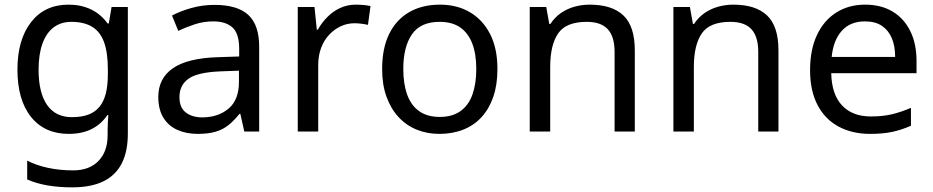

<svg xmlns="http://www.w3.org/2000/svg" viewBox="-20 -566 4014 826"><path d="M275 -546Q328 -546 370.5 -526Q413 -506 443 -465H448L460 -536H530V9Q530 85 504 136.5Q478 188 425 214Q372 240 290 240Q232 240 183.5 231.5Q135 223 97 206V125Q135 145 186 156Q237 167 295 167Q364 167 403.5 126.5Q443 86 443 16V-5Q443 -17 444 -39.5Q445 -62 446 -71H442Q414 -30 372.5 -10Q331 10 276 10Q172 10 113.5 -63Q55 -136 55 -267Q55 -395 113.5 -470.5Q172 -546 275 -546ZM287 -472Q242 -472 210.5 -448Q179 -424 162.5 -378Q146 -332 146 -266Q146 -167 182.5 -114.5Q219 -62 289 -62Q330 -62 359 -72.5Q388 -83 407 -105.5Q426 -128 435 -163Q444 -198 444 -246V-267Q444 -340 427.5 -385Q411 -430 376 -451Q341 -472 287 -472Z M903 -545Q1001 -545 1048 -502Q1095 -459 1095 -365V0H1031L1014 -76H1010Q987 -47 962.5 -27.5Q938 -8 906.5 1Q875 10 830 10Q782 10 743.5 -7Q705 -24 683 -59.5Q661 -95 661 -149Q661 -229 724 -272.5Q787 -316 918 -320L1009 -323V-355Q1009 -422 980 -448Q951 -474 898 -474Q856 -474 818 -461.5Q780 -449 747 -433L720 -499Q755 -518 803 -531.5Q851 -545 903 -545ZM929 -259Q829 -255 790.5 -227Q752 -199 752 -148Q752 -103 779.5 -82Q807 -61 850 -61Q918 -61 963 -98.5Q1008 -136 1008 -214V-262Z M1511 -546Q1526 -546 1543.5 -544.5Q1561 -543 1574 -540L1563 -459Q1550 -462 1534.5 -464Q1519 -466 1505 -466Q1474 -466 1446 -453Q1418 -440 1396 -416.5Q1374 -393 1361.5 -360Q1349 -327 1349 -286V0H1261V-536H1333L1343 -438H1347Q1364 -468 1388 -492.5Q1412 -517 1443 -531.5Q1474 -546 1511 -546Z M2120 -269Q2120 -202 2102.5 -150.5Q2085 -99 2052.5 -63Q2020 -27 1973.5 -8.5Q1927 10 1870 10Q1817 10 1772 -8.5Q1727 -27 1694 -63Q1661 -99 1642.5 -150.5Q1624 -202 1624 -269Q1624 -358 1654 -419.5Q1684 -481 1740 -513.5Q1796 -546 1873 -546Q1946 -546 2001.5 -513.5Q2057 -481 2088.5 -419.5Q2120 -358 2120 -269ZM1715 -269Q1715 -206 1731.5 -159.5Q1748 -113 1783 -88Q1818 -63 1872 -63Q1926 -63 1961 -88Q1996 -113 2012.5 -159.5Q2029 -206 2029 -269Q2029 -333 2012 -378Q1995 -423 1960.5 -447.5Q1926 -472 1871 -472Q1789 -472 1752 -418Q1715 -364 1715 -269Z M2517 -546Q2613 -546 2662 -499.5Q2711 -453 2711 -349V0H2624V-343Q2624 -408 2595 -440Q2566 -472 2504 -472Q2415 -472 2381 -422Q2347 -372 2347 -278V0H2259V-536H2330L2343 -463H2348Q2366 -491 2392.5 -509.5Q2419 -528 2451 -537Q2483 -546 2517 -546Z M3135 -546Q3231 -546 3280 -499.5Q3329 -453 3329 -349V0H3242V-343Q3242 -408 3213 -440Q3184 -472 3122 -472Q3033 -472 2999 -422Q2965 -372 2965 -278V0H2877V-536H2948L2961 -463H2966Q2984 -491 3010.5 -509.5Q3037 -528 3069 -537Q3101 -546 3135 -546Z M3702 -546Q3771 -546 3820.5 -516Q3870 -486 3896.5 -431.5Q3923 -377 3923 -304V-251H3556Q3558 -160 3602.5 -112.5Q3647 -65 3727 -65Q3778 -65 3817.5 -74.5Q3857 -84 3899 -102V-25Q3858 -7 3818 1.5Q3778 10 3723 10Q3647 10 3588.5 -21Q3530 -52 3497.5 -113.5Q3465 -175 3465 -264Q3465 -352 3494.5 -415Q3524 -478 3577.5 -512Q3631 -546 3702 -546ZM3701 -474Q3638 -474 3601.5 -433.5Q3565 -393 3558 -321H3831Q3831 -367 3817 -401Q3803 -435 3774.5 -454.5Q3746 -474 3701 -474Z"/></svg>

Font: lbangla85
Style: Book
Weight: 400
Designer: Jelle Bosma - Monotype Design Team
Foundry: Monotype Imaging Inc.
Version: Version 2.003